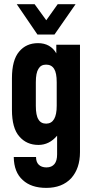

<svg xmlns="http://www.w3.org/2000/svg" viewBox="-20 -746 449 934"><path d="M46.9 17.6H155.3Q155.3 42 168 54.7Q181.6 68.4 206.1 68.4Q231.4 68.4 245.1 51.8Q257.8 36.1 257.8 4.9V-85.9Q219.7 -41 167 -41Q109.4 -41 74.2 -82Q38.1 -122.1 38.1 -211.9V-365.2Q38.1 -454.1 73.2 -495.1Q107.4 -536.1 165 -536.1Q195.3 -536.1 217.8 -523.4Q241.2 -509.8 253.9 -486.3V-528.3H369.1V-5.9Q369.1 73.2 326.2 121.1Q282.2 168 205.1 168Q131.8 168 90.8 129.9Q47.9 91.8 46.9 17.6ZM255.9 -231.4V-345.7Q255.9 -391.6 243.2 -411.1Q230.5 -431.6 204.1 -431.6Q178.7 -431.6 167 -411.1Q154.3 -391.6 154.3 -345.7V-231.4Q154.3 -184.6 167 -165Q178.7 -144.5 205.1 -144.5Q255.9 -145.5 255.9 -231.4ZM61.5 -725.6H148.4L205.1 -647.5L260.7 -725.6H347.7L245.1 -578.1H162.1Z"/></svg>

Font: Dinish Condensed
Style: Bold
Weight: 700
Width: 3
Designer: Bert Driehuis
Foundry: Playbeing
Version: Version 3.006; git-39231f3c-release